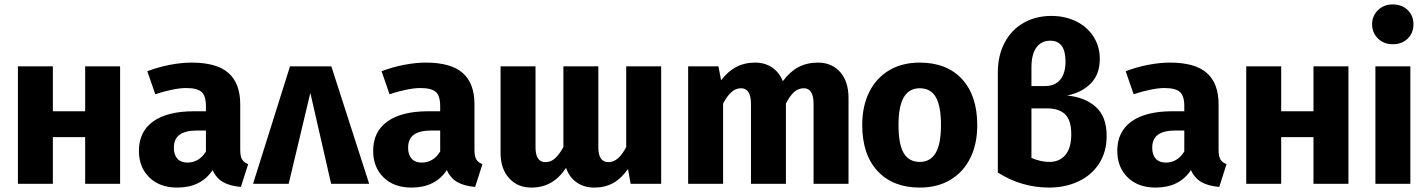

<svg xmlns="http://www.w3.org/2000/svg" viewBox="-20 -831 6457 868"><path d="M365 -211H219V0H61V-531H219V-328H365V-531H523V0H365Z M1102 -89 1069 14Q1020 10 989 -7.5Q958 -25 941 -62Q889 17 781 17Q702 17 655 -29Q608 -75 608 -149Q608 -236 672.5 -282Q737 -328 857 -328H911V-351Q911 -398 891 -415.5Q871 -433 821 -433Q795 -433 758 -425.5Q721 -418 682 -405L646 -509Q696 -528 748.5 -538Q801 -548 846 -548Q960 -548 1013 -501Q1066 -454 1066 -360V-154Q1066 -124 1074.5 -110Q1083 -96 1102 -89ZM911 -146V-241H872Q818 -241 792 -222Q766 -203 766 -163Q766 -131 782 -113.5Q798 -96 827 -96Q880 -96 911 -146Z M1478 -531 1649 0H1477L1383 -411L1285 0H1124L1291 -531Z M2161 -89 2128 14Q2079 10 2048 -7.5Q2017 -25 2000 -62Q1948 17 1840 17Q1761 17 1714 -29Q1667 -75 1667 -149Q1667 -236 1731.5 -282Q1796 -328 1916 -328H1970V-351Q1970 -398 1950 -415.5Q1930 -433 1880 -433Q1854 -433 1817 -425.5Q1780 -418 1741 -405L1705 -509Q1755 -528 1807.5 -538Q1860 -548 1905 -548Q2019 -548 2072 -501Q2125 -454 2125 -360V-154Q2125 -124 2133.5 -110Q2142 -96 2161 -89ZM1970 -146V-241H1931Q1877 -241 1851 -222Q1825 -203 1825 -163Q1825 -131 1841 -113.5Q1857 -96 1886 -96Q1939 -96 1970 -146Z M2969 -531V0H2831L2819 -67Q2789 -24 2752 -3.5Q2715 17 2666 17Q2621 17 2587.5 -6Q2554 -29 2539 -72Q2509 -27 2470.5 -5Q2432 17 2382 17Q2320 17 2281.5 -25.5Q2243 -68 2243 -140V-531H2401V-165Q2401 -98 2446 -98Q2470 -98 2489 -115Q2508 -132 2527 -166V-531H2685V-165Q2685 -98 2730 -98Q2754 -98 2773.5 -115Q2793 -132 2811 -166V-531Z M3816 -388V0H3658V-361Q3658 -432 3614 -432Q3589 -432 3570 -415Q3551 -398 3533 -363V0H3375V-361Q3375 -432 3330 -432Q3306 -432 3286.5 -414.5Q3267 -397 3249 -363V0H3091V-531H3228L3240 -468Q3270 -508 3308 -528Q3346 -548 3394 -548Q3438 -548 3470.5 -526Q3503 -504 3519 -464Q3551 -507 3589.5 -527.5Q3628 -548 3678 -548Q3740 -548 3778 -505.5Q3816 -463 3816 -388Z M4398 -265Q4398 -180 4366.5 -116.5Q4335 -53 4276.5 -18Q4218 17 4138 17Q4017 17 3947.5 -57.5Q3878 -132 3878 -266Q3878 -351 3909.5 -414.5Q3941 -478 3999.5 -513Q4058 -548 4138 -548Q4260 -548 4329 -473.5Q4398 -399 4398 -265ZM4042 -266Q4042 -179 4065.5 -139Q4089 -99 4138 -99Q4186 -99 4210 -139.5Q4234 -180 4234 -265Q4234 -352 4210.5 -392Q4187 -432 4138 -432Q4090 -432 4066 -391.5Q4042 -351 4042 -266Z M4983 -217Q4983 -144 4948.5 -91Q4914 -38 4854.5 -10.5Q4795 17 4723 17Q4598 17 4491 -51V-503Q4491 -580 4522 -638.5Q4553 -697 4608 -728Q4663 -759 4733 -759Q4795 -759 4845 -734.5Q4895 -710 4923.5 -665.5Q4952 -621 4952 -565Q4952 -496 4912 -454.5Q4872 -413 4804 -399Q4884 -392 4933.5 -348Q4983 -304 4983 -217ZM4643 -526V-442H4704Q4749 -442 4773 -470.5Q4797 -499 4797 -553Q4797 -647 4728 -647Q4688 -647 4665.5 -616.5Q4643 -586 4643 -526ZM4823 -224Q4823 -287 4795.5 -314Q4768 -341 4714 -341H4643V-117Q4685 -99 4724 -99Q4770 -99 4796.5 -130.5Q4823 -162 4823 -224Z M5525 -89 5492 14Q5443 10 5412 -7.5Q5381 -25 5364 -62Q5312 17 5204 17Q5125 17 5078 -29Q5031 -75 5031 -149Q5031 -236 5095.5 -282Q5160 -328 5280 -328H5334V-351Q5334 -398 5314 -415.5Q5294 -433 5244 -433Q5218 -433 5181 -425.5Q5144 -418 5105 -405L5069 -509Q5119 -528 5171.5 -538Q5224 -548 5269 -548Q5383 -548 5436 -501Q5489 -454 5489 -360V-154Q5489 -124 5497.5 -110Q5506 -96 5525 -89ZM5334 -146V-241H5295Q5241 -241 5215 -222Q5189 -203 5189 -163Q5189 -131 5205 -113.5Q5221 -96 5250 -96Q5303 -96 5334 -146Z M5918 -211H5772V0H5614V-531H5772V-328H5918V-531H6076V0H5918Z M6370 -721Q6370 -682 6344 -656.5Q6318 -631 6276 -631Q6236 -631 6209.5 -657Q6183 -683 6183 -721Q6183 -759 6209.5 -785Q6236 -811 6276 -811Q6318 -811 6344 -785.5Q6370 -760 6370 -721ZM6356 0H6198V-531H6356Z"/></svg>

Font: Fira Sans BGR
Style: Bold
Weight: 700
Designer: bBox Type GmbH & Carrois Corporate GbR & Edenspiekermann AG
Foundry: bBox Type GmbH & Carrois Corporate GbR & Edenspiekermann AG
Version: Version 4.301